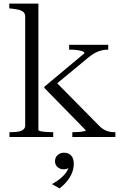

<svg xmlns="http://www.w3.org/2000/svg" viewBox="-20 -767 680 1075"><path d="M626 0H385V-27H390Q403 -27 420 -28Q437 -29 449 -32Q461 -35 461 -37L228 -275V-281L453 -469Q453 -476 441.5 -480Q430 -484 412.5 -486.5Q395 -489 376 -489H367V-516H586V-489H583Q565 -489 547 -484.5Q529 -480 511.5 -470.5Q494 -461 476 -446L280 -284L287 -314L536 -62Q549 -49 562 -41.5Q575 -34 589.5 -30.5Q604 -27 621 -27H626ZM195 -747V-39Q195 -35 206.5 -32.5Q218 -30 235 -28.5Q252 -27 268 -27H278V0H33V-27H41Q64 -27 82 -30Q100 -33 110.5 -41.5Q121 -50 121 -64V-674Q121 -688 114 -696.5Q107 -705 92.5 -710Q78 -715 52 -718L32 -720V-747ZM314 288 271 264Q298 249 318 232.5Q338 216 350 199Q362 182 365 164H372Q367 171 359 176Q351 181 337 181Q316 181 302 168.5Q288 156 288 135Q288 115 302.5 101.5Q317 88 338 88Q363 88 378 103.5Q393 119 393 150Q393 176 383.5 200Q374 224 357 245.5Q340 267 314 288Z"/></svg>

Font: Roboto Serif 120pt Expanded Light
Style: Regular
Weight: 300
Width: 7
Designer: Greg Gazdowicz
Foundry: Commercial Type
Version: Version 1.008